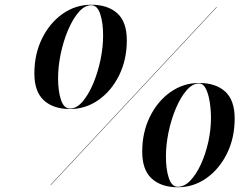

<svg xmlns="http://www.w3.org/2000/svg" viewBox="-20 -780 1040 810"><path d="M275 -320Q205.5 -320 165.2 -356.5Q125 -393 125 -470Q125 -551.5 157.2 -617.2Q189.5 -683 244 -721.5Q298.5 -760 365 -760Q435 -760 475 -723.8Q515 -687.5 515 -610Q515 -528.5 482.8 -462.8Q450.5 -397 396 -358.5Q341.5 -320 275 -320ZM365 -758Q337.5 -758 312.2 -729Q287 -700 267.2 -653.5Q247.5 -607 236.2 -553.2Q225 -499.5 225 -450Q225 -396 237.2 -359Q249.5 -322 275 -322Q303 -322 328 -351Q353 -380 372.8 -426.5Q392.5 -473 403.8 -526.8Q415 -580.5 415 -630Q415 -684 402.8 -721Q390.5 -758 365 -758ZM893 -750H895L195 0H193ZM730 10Q660.5 10 620.2 -26.5Q580 -63 580 -140Q580 -221.5 612.2 -287.2Q644.5 -353 699 -391.5Q753.5 -430 820 -430Q890 -430 930 -393.8Q970 -357.5 970 -280Q970 -198.5 937.8 -132.8Q905.5 -67 851 -28.5Q796.5 10 730 10ZM820 -428Q792.5 -428 767.2 -399Q742 -370 722.2 -323.5Q702.5 -277 691.2 -223.2Q680 -169.5 680 -120Q680 -66 692.2 -29Q704.5 8 730 8Q758 8 783 -18.2Q808 -44.5 827.8 -87.5Q847.5 -130.5 858.8 -181.5Q870 -232.5 870 -282Q870 -318 864.5 -351.5Q859 -385 848 -406.5Q837 -428 820 -428Z"/></svg>

Font: Bodoni* 96pt
Style: Italic
Weight: 400
Italic angle: -13°
Version: Version 2.3